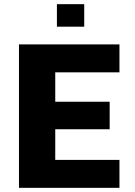

<svg xmlns="http://www.w3.org/2000/svg" viewBox="-20 -901 646 921"><path d="M71 0V-688H553V-554H245V-413H506V-281H245V-134H553V0ZM253 -773V-881H384V-773Z"/></svg>

Font: Saira
Style: Bold
Weight: 700
Designer: Hector Gatti with collaboration of the Omnibus-Type team
Foundry: Omnibus-Type
Version: Version 1.100; ttfautohint (v1.8.3)